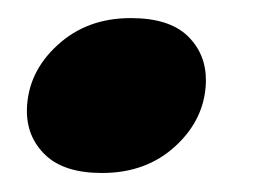

<svg xmlns="http://www.w3.org/2000/svg" viewBox="-20 -176 294 207"><path d="M90 10.5Q49 10.5 28.8 -9Q8.5 -28.5 9 -58Q10 -98 41.8 -127.2Q73.5 -156.5 121 -156.5Q162.5 -156.5 182.5 -137Q202.5 -117.5 202 -88Q201 -48 169.5 -18.8Q138 10.5 90 10.5Z"/></svg>

Font: Fraunces 144pt S100
Style: Bold Italic
Weight: 700
Italic angle: -16°
Version: Version 1.000; ttfautohint (v1.8.3)